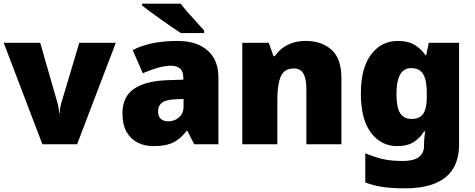

<svg xmlns="http://www.w3.org/2000/svg" viewBox="-20 -786 2587 1046"><path d="M211 0 0 -553H199L293 -226Q294 -223 296 -213.5Q298 -204 300 -192.5Q302 -181 302 -170H305Q305 -181 306.5 -191.5Q308 -202 310.5 -211Q313 -220 314 -225L412 -553H611L400 0Z M947 -563Q1052 -563 1111 -511Q1170 -459 1170 -363V0H1038L1001 -73H997Q974 -44 949.5 -25.5Q925 -7 893 1.5Q861 10 815 10Q767 10 729 -9.5Q691 -29 669 -68.5Q647 -108 647 -169Q647 -258 708.5 -301Q770 -344 887 -349L979 -352V-360Q979 -397 961 -412.5Q943 -428 912 -428Q879 -428 839 -416.5Q799 -405 758 -387L703 -513Q751 -538 811.5 -550.5Q872 -563 947 -563ZM936 -245Q884 -243 862.5 -226.5Q841 -210 841 -180Q841 -152 856 -138.5Q871 -125 896 -125Q931 -125 955.5 -147Q980 -169 980 -204V-247ZM964 -766Q981 -744 1004.5 -717Q1028 -690 1052 -664.5Q1076 -639 1092 -620V-606H965Q945 -619 916.5 -638.5Q888 -658 857.5 -679.5Q827 -701 799.5 -721.5Q772 -742 754 -756V-766Z M1646 -563Q1732 -563 1786 -515Q1840 -467 1840 -360V0H1649V-302Q1649 -357 1633 -385Q1617 -413 1582 -413Q1528 -413 1509.5 -369Q1491 -325 1491 -242V0H1300V-553H1444L1470 -480H1477Q1495 -506 1519.5 -524.5Q1544 -543 1575.5 -553Q1607 -563 1646 -563Z M2147 -563Q2205 -563 2240.5 -540.5Q2276 -518 2298 -485H2302L2316 -553H2481V1Q2481 79 2449 132Q2417 185 2351.5 212.5Q2286 240 2186 240Q2119 240 2068 233Q2017 226 1970 208V49Q2020 70 2065 80.5Q2110 91 2175 91Q2233 91 2261.5 70Q2290 49 2290 9V-1Q2290 -14 2291.5 -32Q2293 -50 2296 -70H2290Q2271 -37 2236 -13.5Q2201 10 2144 10Q2056 10 2001 -63Q1946 -136 1946 -276Q1946 -416 2002 -489.5Q2058 -563 2147 -563ZM2219 -415Q2193 -415 2175 -399Q2157 -383 2148.5 -351.5Q2140 -320 2140 -273Q2140 -201 2160 -169.5Q2180 -138 2222 -138Q2245 -138 2261 -145.5Q2277 -153 2286.5 -167.5Q2296 -182 2300.5 -204Q2305 -226 2305 -256V-279Q2305 -322 2297.5 -352.5Q2290 -383 2271.5 -399Q2253 -415 2219 -415Z"/></svg>

Font: Noto Sans Khmer Black
Style: Regular
Weight: 900
Version: Version 2.003